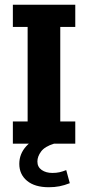

<svg xmlns="http://www.w3.org/2000/svg" viewBox="-20 -603 370 806"><path d="M34 0V-93H96V-490H34V-583H296V-490H233V-93H296V0ZM185 183Q126 183 93.5 156Q61 129 61 85Q61 43 90 11Q119 -21 170 -37L207 0Q168 12 152.5 33Q137 54 137 75Q137 98 155 110.5Q173 123 200 123Q217 123 230 120Q243 117 258 111L273 166Q250 175 229.5 179Q209 183 185 183Z"/></svg>

Font: Rokkitt SemiBold
Style: Bold
Weight: 700
Version: Version 3.103